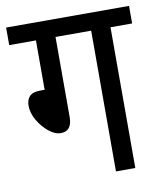

<svg xmlns="http://www.w3.org/2000/svg" viewBox="-74 -682 630 743"><g transform="rotate(-10 241.5 -311.0)"><path d="M182 -553V-238Q182 -183 138 -183Q115 -183 91 -202.5Q67 -222 50 -251Q33 -280 33 -309Q33 -332 45.5 -345.5Q58 -359 89 -359H105V-553H0V-622H483V-553H398V0H322V-553Z"/></g></svg>

Font: Noto Sans Devanagari Condensed
Style: Regular
Weight: 400
Width: 3
Designer: Jelle Bosma - Monotype Design Team
Foundry: Monotype Imaging Inc.
Version: Version 2.004; ttfautohint (v1.8.4.7-5d5b)